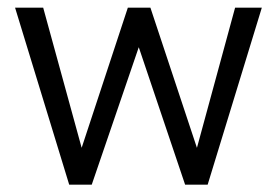

<svg xmlns="http://www.w3.org/2000/svg" viewBox="-20 -494 736 510"><path d="M604.5 -473.7 503.1 -101.3 379.5 -473.7H319.6L196.9 -101.4L94.7 -473.7H20L163.8 -3.5H223.7L348.6 -368.6L471.7 -3.5H531.6L675.5 -473.7Z"/></svg>

Font: Diatome Awesome Regular
Style: Regular
Weight: 400
Designer: 15.100.17
Foundry: 15.100.17
Version: Version 1.008;Fontself Maker 3.5.8